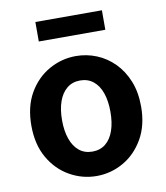

<svg xmlns="http://www.w3.org/2000/svg" viewBox="-86 -841 799 926"><g transform="rotate(-10 313.0 -377.5)"><path d="M313.3 13.8Q243.3 13.8 181.6 -21.1Q119.9 -55.9 82 -121.7Q44.2 -187.5 44.2 -279.9Q44.2 -372.8 82 -438.4Q119.9 -503.9 181.6 -538.7Q243.3 -573.5 313.3 -573.5Q365.7 -573.5 414.1 -553.9Q462.4 -534.2 500 -496.4Q537.6 -458.5 559.6 -404.2Q581.6 -349.8 581.6 -279.9Q581.6 -187.5 543.6 -121.7Q505.7 -55.9 444.5 -21.1Q383.3 13.8 313.3 13.8ZM313.3 -105.8Q351.3 -105.8 377.9 -127.3Q404.5 -148.9 418 -188.2Q431.5 -227.4 431.5 -279.9Q431.5 -332.7 418 -371.7Q404.5 -410.7 377.9 -432.3Q351.3 -454 313.3 -454Q275.2 -454 248.7 -432.3Q222.1 -410.7 208.3 -371.7Q194.5 -332.7 194.5 -279.9Q194.5 -227.4 208.3 -188.2Q222.1 -148.9 248.7 -127.3Q275.2 -105.8 313.3 -105.8ZM150.1 -673.7V-769.1H475.9V-673.7Z"/></g></svg>

Font: Noto Sans KR Thin
Style: Regular
Weight: 100
Designer: Ryoko NISHIZUKA 西塚涼子 (kana, bopomofo & ideographs); Paul D. Hunt (Latin, Greek & Cyrillic); Sandoll Communications 산돌커뮤니
Foundry: Adobe
Version: Version 2.004-H2;hotconv 1.0.118;makeotfexe 2.5.65603